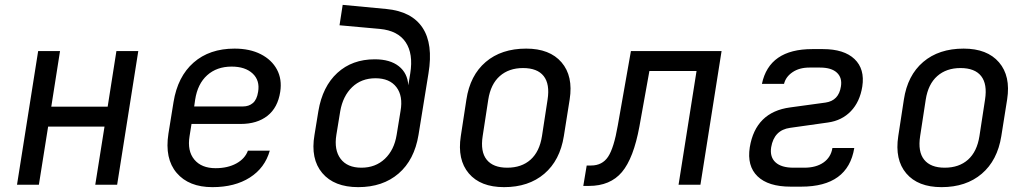

<svg xmlns="http://www.w3.org/2000/svg" viewBox="-20 -760 4240 790"><path d="M50 0 137 -550H227L191 -321H423L459 -550H549L462 0H372L410 -239H178L140 0Z M854 10Q757 10 707 -48.5Q657 -107 673 -210L694 -340Q711 -445 776.5 -502.5Q842 -560 945 -560Q1008 -560 1053 -537Q1098 -514 1119.5 -474Q1141 -434 1133 -382Q1123 -317 1080.5 -283.5Q1038 -250 970 -250H768L760 -200Q750 -139 779.5 -103.5Q809 -68 867 -68Q917 -68 952.5 -87.5Q988 -107 1000 -140H1090Q1070 -69 1008 -29.5Q946 10 854 10ZM779 -322H980Q1004 -322 1020.5 -336Q1037 -350 1042 -382Q1050 -429 1019.5 -457.5Q989 -486 933 -486Q872 -486 832.5 -450.5Q793 -415 783 -350Z M1454 10Q1355 10 1306 -48Q1257 -106 1274 -205L1290 -303Q1307 -404 1368 -460Q1429 -516 1522 -516Q1585 -516 1621 -487.5Q1657 -459 1660 -409L1668 -458Q1681 -539 1649 -586.5Q1617 -634 1543 -641L1377 -656L1390 -740L1570 -723Q1674 -713 1718.5 -646Q1763 -579 1743 -458L1702 -205Q1685 -102 1620 -46Q1555 10 1454 10ZM1467 -70Q1525 -70 1563.5 -106.5Q1602 -143 1612 -205L1628 -303Q1639 -365 1611 -401.5Q1583 -438 1525 -438Q1467 -438 1429 -401.5Q1391 -365 1380 -303L1364 -205Q1354 -143 1381.5 -106.5Q1409 -70 1467 -70Z M2054 10Q1957 10 1909 -46.5Q1861 -103 1876 -200L1899 -350Q1914 -450 1978.5 -505Q2043 -560 2145 -560Q2242 -560 2290.5 -503.5Q2339 -447 2324 -351L2300 -200Q2284 -100 2219.5 -45Q2155 10 2054 10ZM2067 -70Q2126 -70 2163 -103Q2200 -136 2210 -200L2233 -350Q2243 -414 2217 -447Q2191 -480 2132 -480Q2074 -480 2036.5 -447Q1999 -414 1989 -350L1966 -200Q1956 -136 1982.5 -103Q2009 -70 2067 -70Z M2380 5 2394 -79H2412Q2458 -79 2482 -115Q2506 -151 2522 -244L2576 -550H2949L2862 0H2772L2846 -468H2652L2611 -240Q2587 -109 2539 -52Q2491 5 2403 5Z M3277 8H3233Q3141 8 3097 -34.5Q3053 -77 3065 -154Q3089 -299 3231 -318L3377 -338Q3431 -346 3440 -404Q3446 -440 3423.5 -461Q3401 -482 3354 -482H3310Q3269 -482 3241 -463Q3213 -444 3206 -415H3115Q3145 -558 3322 -558H3366Q3453 -558 3496 -517Q3539 -476 3528 -404Q3518 -341 3481 -302.5Q3444 -264 3387 -256L3231 -234Q3165 -225 3153 -154Q3147 -114 3171 -92Q3195 -70 3245 -70H3289Q3338 -70 3368.5 -91.5Q3399 -113 3405 -151H3495Q3469 8 3277 8Z M3854 10Q3757 10 3709 -46.5Q3661 -103 3676 -200L3699 -350Q3714 -450 3778.5 -505Q3843 -560 3945 -560Q4042 -560 4090.5 -503.5Q4139 -447 4124 -351L4100 -200Q4084 -100 4019.5 -45Q3955 10 3854 10ZM3867 -70Q3926 -70 3963 -103Q4000 -136 4010 -200L4033 -350Q4043 -414 4017 -447Q3991 -480 3932 -480Q3874 -480 3836.5 -447Q3799 -414 3789 -350L3766 -200Q3756 -136 3782.5 -103Q3809 -70 3867 -70Z"/></svg>

Font: JetBrains Mono NL
Style: Italic
Weight: 400
Italic angle: -9°
Monospace: yes
Designer: Philipp Nurullin, Konstantin Bulenkov
Foundry: JetBrains
Version: Version 2.305; ttfautohint (v1.8.4.7-5d5b)